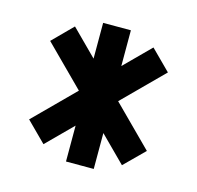

<svg xmlns="http://www.w3.org/2000/svg" viewBox="-79 -668 670 653"><g transform="rotate(15 256.0 -342.0)"><path d="M207 -460V-585.9H304.7V-460L394 -549.3L463.4 -480L325.2 -341.8L463.4 -203.6L394 -134.8L304.7 -224.1V-97.7H207V-224.1L117.7 -134.8L48.8 -203.6L187 -341.8L48.8 -480L117.7 -549.3Z"/></g></svg>

Font: BabelStone Runic Beowulf
Style: Regular
Weight: 400
Designer: Andrew West
Foundry: BabelStone
Version: Version 7.004;November 9, 2023